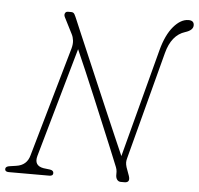

<svg xmlns="http://www.w3.org/2000/svg" viewBox="-55 -763 846 815"><g transform="rotate(5 368.0 -355.0)"><path d="M127 -79.5Q115 -37 157 -29.5L185.5 -26Q201 -23.5 200.5 -11.5Q200.5 0 184 0H12Q-4.5 0 -4.5 -12Q-4 -23.5 14.5 -25.5L41.5 -29.5Q86 -36 97.5 -78.5L231.5 -546.5Q236.5 -565 234.8 -580Q233 -595 227 -606.5L192 -675.5Q187 -685 190.5 -692.5Q194 -700 203 -700H217Q226.5 -700 231 -692Q235.5 -684 242.5 -667Q249 -651.5 265.2 -613.5Q281.5 -575.5 303.8 -523.5Q326 -471.5 351 -413Q376 -354.5 400.8 -296.8Q425.5 -239 446.8 -190.2Q468 -141.5 482 -109.5L604 -571.5Q621.5 -637.5 652.2 -673.5Q683 -709.5 716 -709.5Q739.5 -709.5 739.5 -689Q739.5 -668 706 -657.5Q648.5 -639.5 628 -561L507.5 -103.5Q504.5 -93.5 504.5 -84.8Q504.5 -76 508 -64.5L521 -28.5Q530.5 0 504.5 0H489Q479 0 473 -8.2Q467 -16.5 467.5 -30Q468 -43.5 466 -51.5Q464 -59.5 458.5 -72Q448 -98.5 429.8 -142.2Q411.5 -186 389.2 -239.8Q367 -293.5 343.5 -349.5Q320 -405.5 298.2 -456.5Q276.5 -507.5 259.5 -545.5Z"/></g></svg>

Font: Fraunces 72pt S100 Thin
Style: Italic
Weight: 100
Italic angle: -16°
Version: Version 1.000; ttfautohint (v1.8.3)